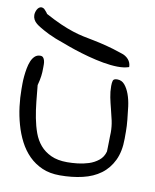

<svg xmlns="http://www.w3.org/2000/svg" viewBox="-75 -694 606 752"><g transform="rotate(10 228.0 -318.0)"><path d="M7.8 -306.6V-328.1Q7.8 -341.8 9.3 -357.4Q10.7 -373 13.7 -389.2Q16.6 -405.3 22 -418.5Q27.3 -431.6 36.1 -439.9Q44.9 -448.2 57.6 -448.2Q65.4 -448.2 69.3 -443.8Q73.2 -439.5 75.2 -432.1Q77.1 -424.8 77.1 -418V-405.3Q77.1 -394.5 76.7 -386.7Q76.2 -378.9 75.2 -370.6Q74.2 -362.3 72.3 -353.5Q70.3 -344.7 67.4 -333Q70.3 -301.8 73.7 -268.6Q77.1 -235.4 83 -204.6Q88.9 -173.8 98.6 -147Q108.4 -120.1 125.5 -100.1Q142.6 -80.1 168.9 -67.9Q195.3 -55.7 233.4 -55.7Q252 -55.7 274.4 -58.1Q296.9 -60.5 318.4 -67.4Q339.8 -74.2 356.9 -87.9Q374 -101.6 379.9 -124Q379.9 -127.9 380.4 -138.7Q380.9 -149.4 380.9 -161.6Q380.9 -173.8 381.3 -184.6Q381.8 -195.3 381.8 -200.2Q381.8 -223.6 377 -246.6Q372.1 -269.5 366.2 -291.5Q360.4 -313.5 356 -335Q351.6 -356.4 351.6 -379.9Q351.6 -392.6 354 -400.9Q356.4 -409.2 371.1 -409.2Q388.7 -409.2 400.4 -395.5Q412.1 -381.8 419.9 -360.4Q427.7 -338.9 431.2 -312.5Q434.6 -286.1 437 -260.7Q439.5 -235.4 439.5 -214.8V-185.5Q439.5 -134.8 422.4 -99.1Q405.3 -63.5 375.5 -41.5Q345.7 -19.5 304.2 -9.8Q262.7 0 213.9 0Q173.8 0 143.6 -13.2Q113.3 -26.4 90.3 -49.3Q67.4 -72.3 51.8 -102.5Q36.1 -132.8 26.4 -167.5Q16.6 -202.1 12.2 -237.8Q7.8 -273.4 7.8 -306.6ZM408.2 -464.8Q388.7 -458 361.8 -458.5Q335 -459 305.2 -464.4Q275.4 -469.7 244.6 -478Q213.9 -486.3 187.5 -495.1Q161.1 -503.9 141.1 -511.7Q121.1 -519.5 111.3 -522.5Q106.4 -524.4 102.5 -525.9Q98.6 -527.3 92.8 -530.3Q86.9 -533.2 77.1 -537.1L54.7 -548.8Q47.9 -552.7 39.6 -557.6Q31.2 -562.5 23.4 -568.8Q15.6 -575.2 11.2 -583.5Q6.8 -591.8 6.8 -601.6Q6.8 -606.4 8.3 -612.3Q9.8 -618.2 12.7 -623.5Q15.6 -628.9 20 -632.3Q24.4 -635.7 31.2 -635.7Q32.2 -635.7 32.2 -635.3Q32.2 -634.8 34.2 -634.8Q35.2 -633.8 37.1 -633.8Q38.1 -633.8 41 -631.3Q43.9 -628.9 46.4 -625.5Q48.8 -622.1 51.8 -619.1Q54.7 -616.2 54.7 -614.3Q90.8 -594.7 117.7 -583Q144.5 -571.3 167 -564Q189.5 -556.6 210.4 -552.2Q231.4 -547.9 253.9 -543.5Q276.4 -539.1 303.7 -532.2Q331.1 -525.4 368.2 -512.7Q385.7 -507.8 397 -495.1Q408.2 -482.4 408.2 -464.8Z"/></g></svg>

Font: Swanky and Moo Moo
Style: Regular
Weight: 400
Designer: Kimberly Geswein
Foundry: Kimberly Geswein
Version: Version 1.002 2001